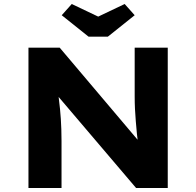

<svg xmlns="http://www.w3.org/2000/svg" viewBox="-20 -938 978 958"><path d="M122 0V-700H278L701 -200L672 -205Q666 -240 663 -272Q660 -304 657.5 -334Q655 -364 653.5 -394Q652 -424 652 -457Q652 -490 652 -527V-700H817V0H659L220 -516L267 -509Q270 -474 273.5 -446Q277 -418 279.5 -393.5Q282 -369 283.5 -344.5Q285 -320 286 -293Q287 -266 287 -234V0ZM422 -755 288 -862 338 -918 485 -848H455L602 -918L652 -862L518 -755Z"/></svg>

Font: Lexend Exa
Style: Bold
Weight: 700
Designer: Bonnie Shaver-Troup, Thomas Jockin
Foundry: Lexend
Version: Version 1.007